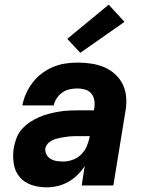

<svg xmlns="http://www.w3.org/2000/svg" viewBox="-20 -797 640 825"><path d="M180 8Q146 8 115 -2.5Q84 -13 64 -37Q44 -61 39 -94Q34 -127 39 -161Q43 -183 51 -204Q59 -225 74 -242Q89 -259 108.5 -272Q128 -285 149 -294Q170 -303 191.5 -308.5Q213 -314 234.5 -317.5Q256 -321 277 -322Q298 -323 319 -323H384L385 -331Q388 -348 385.5 -365Q383 -382 373 -394.5Q363 -407 346.5 -412Q330 -417 313 -417Q297 -417 280 -413.5Q263 -410 248.5 -400Q234 -390 224 -375Q214 -360 211 -344H76Q81 -370 92 -395Q103 -420 120.5 -442.5Q138 -465 160.5 -482Q183 -499 208.5 -509.5Q234 -520 260.5 -524Q287 -528 313 -528Q344 -528 373.5 -523.5Q403 -519 429.5 -507.5Q456 -496 477 -476Q498 -456 509.5 -430Q521 -404 522.5 -373.5Q524 -343 518 -313L467 0H331L344 -84Q331 -63 312.5 -45Q294 -27 272.5 -15Q251 -3 227 2.5Q203 8 180 8ZM253 -103Q273 -103 294 -111Q315 -119 330.5 -135Q346 -151 354 -171.5Q362 -192 366 -212H319Q310 -212 300 -212Q290 -212 280 -211Q270 -210 260 -208.5Q250 -207 239.5 -205Q229 -203 219.5 -200Q210 -197 200.5 -192Q191 -187 184 -178.5Q177 -170 175 -160Q173 -146 179.5 -133.5Q186 -121 198 -114Q210 -107 224 -105Q238 -103 253 -103ZM325 -570 269 -630 447 -777 515 -703Z"/></svg>

Font: Iosevka SS04 Heavy Extended
Style: Italic
Weight: 900
Width: 7
Italic angle: -9°
Monospace: yes
Designer: Belleve Invis
Foundry: Belleve Invis
Version: Version 19.0.0; ttfautohint (v1.8.4)